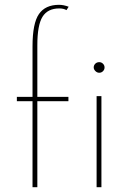

<svg xmlns="http://www.w3.org/2000/svg" viewBox="-20 -777 534 797"><path d="M115 -357H50V-375H115V-585Q115 -680 141.5 -718.5Q168 -757 225 -757Q244 -757 265 -749L256 -735Q244 -742 226 -742Q178 -742 156.5 -707.5Q135 -673 135 -589V-375H264V-357H135V0H115ZM392 -519Q401 -519 407.5 -512.5Q414 -506 414 -497Q414 -488 407.5 -481.5Q401 -475 392 -475Q383 -475 376 -482Q369 -489 369 -497Q369 -506 375.5 -512.5Q382 -519 392 -519ZM401 -378V0H381V-378Z"/></svg>

Font: Josefin Sans Thin
Style: Regular
Weight: 250
Designer: Santiago Orozco
Foundry: Typemade
Version: Version 2.000